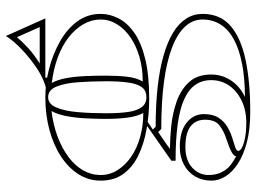

<svg xmlns="http://www.w3.org/2000/svg" viewBox="-134 -562 911 684"><g transform="rotate(-90 322.0 -220.5)"><path d="M265 215Q203 215 157 203Q111 191 80.5 171Q50 151 35 126.5Q20 102 20 77Q20 44 35 18.5Q50 -7 77.5 -21.5Q105 -36 140 -36Q196 -36 226.5 -11.5Q257 13 257 50Q257 82 244 102Q231 122 211.5 133.5Q192 145 172 151Q152 157 139 161.5Q126 166 126 172Q126 180 139.5 186.5Q153 193 175.5 197Q198 201 225 201Q270 201 304.5 184.5Q339 168 358.5 140Q378 112 378 76Q378 43 361 19Q344 -5 309.5 -20.5Q275 -36 220.5 -43.5Q166 -51 91 -51V-66L227 -161L236 -155L202 -132L212 -122Q289 -122 352.5 -115Q416 -108 465 -94Q514 -80 547 -60Q580 -40 597 -13.5Q614 13 614 45Q614 108 571 145Q528 182 449.5 198.5Q371 215 265 215ZM312 -145Q255 -145 202.5 -154.5Q150 -164 109 -184Q68 -204 44 -237Q20 -270 20 -318Q20 -361 43 -397Q66 -433 106.5 -459.5Q147 -486 201 -500.5Q255 -515 317 -515Q367 -515 419 -501.5Q471 -488 515.5 -463Q560 -438 587 -401.5Q614 -365 614 -318Q614 -286 598.5 -255Q583 -224 548 -199Q513 -174 455 -159.5Q397 -145 312 -145ZM317 -155Q341 -155 353 -171.5Q365 -188 369.5 -220Q374 -252 374 -298Q374 -352 370.5 -399Q367 -446 355 -475.5Q343 -505 317 -505Q293 -505 280.5 -475.5Q268 -446 264 -399Q260 -352 260 -298Q260 -253 264.5 -221Q269 -189 281.5 -172Q294 -155 317 -155ZM387 -495 320 -509Q345 -509 372.5 -520Q400 -531 426 -549Q452 -567 474.5 -587Q497 -607 513 -625.5Q529 -644 535 -656L598 -515H387ZM107 165Q107 157 121 149Q135 141 171 129Q196 121 216.5 105.5Q237 90 237 54Q237 21 213.5 2.5Q190 -16 140 -16Q93 -16 66.5 8Q40 32 40 67Q40 83 44 97Q48 111 56 123.5Q64 136 77 146Q90 156 107 165ZM318 196Q384 196 435.5 186Q487 176 522.5 157Q558 138 576 109.5Q594 81 594 45Q594 10 568.5 -17.5Q543 -45 493 -64Q443 -83 370.5 -92.5Q298 -102 204 -102L193 -113L148 -82L133 -71Q169 -71 214 -66.5Q259 -62 301 -47.5Q343 -33 370.5 -3.5Q398 26 398 76Q398 115 376.5 147Q355 179 318 196ZM261 -166Q249 -188 244.5 -222Q240 -256 240 -298Q240 -336 242 -372.5Q244 -409 250 -440.5Q256 -472 268 -493Q218 -487 176 -471Q134 -455 103.5 -432Q73 -409 56.5 -380Q40 -351 40 -318Q40 -286 57 -258.5Q74 -231 104 -210Q134 -189 174.5 -177.5Q215 -166 261 -166ZM373 -168Q420 -168 460 -179.5Q500 -191 530 -211.5Q560 -232 577 -259.5Q594 -287 594 -318Q594 -350 577.5 -379Q561 -408 531 -431.5Q501 -455 459.5 -470.5Q418 -486 368 -492Q380 -470 385.5 -439Q391 -408 392.5 -371.5Q394 -335 394 -298Q394 -256 390 -222.5Q386 -189 373 -168ZM437 -535H567L531 -616Q515 -597 491.5 -575.5Q468 -554 437 -535Z"/></g></svg>

Font: Kalnia Glaze Thin
Style: Bold
Weight: 700
Version: Version 1.110